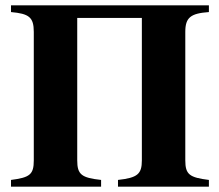

<svg xmlns="http://www.w3.org/2000/svg" viewBox="-20 -696 818 716"><path d="M509 -629V-98C509 -47 493 -33 420 -25V0H759V-25C687 -34 671 -45 671 -98V-577C671 -631 691 -646 759 -651V-676H21V-651C88 -645 106 -632 106 -577V-98C106 -45 91 -34 21 -25V0H357V-25C284 -33 268 -45 268 -98V-629Z"/></svg>

Font: XITS
Style: Bold
Weight: 700
Designer: MicroPress Inc., with final additions and corrections provided by Coen Hoffman, Elsevier (retired)
Version: Version 1.302